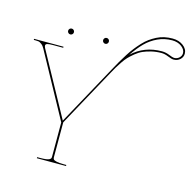

<svg xmlns="http://www.w3.org/2000/svg" viewBox="-137 -1136 1270 1273"><g transform="rotate(15 498.0 -500.0)"><path d="M214.8 -856Q209 -861.8 209 -870.1Q209 -878.4 214.8 -884.3Q220.7 -890.1 229 -890.1Q237.3 -890.1 243.2 -884.3Q249 -878.4 249 -870.1Q249 -861.8 243.2 -856Q237.3 -850.1 229 -850.1Q220.7 -850.1 214.8 -856ZM455.1 -856Q449.2 -861.8 449.2 -870.1Q449.2 -878.4 455.1 -884.3Q460.9 -890.1 469.2 -890.1Q477.5 -890.1 483.2 -884.3Q488.8 -878.4 488.8 -870.1Q488.8 -861.8 483.2 -856Q477.5 -850.1 469.2 -850.1Q460.9 -850.1 455.1 -856ZM641.6 -820.8Q724.6 -899.4 846.2 -899.4Q871.6 -899.4 897.9 -888.7Q924.3 -877.9 933.6 -877.9Q954.6 -877.9 969 -891.4Q983.4 -904.8 983.4 -922.9Q983.4 -948.2 957.3 -967.8Q931.2 -987.3 892.6 -987.3Q839.8 -987.3 793.9 -965.8Q748 -944.3 713.1 -909.4Q678.2 -874.5 641.6 -820.8ZM554.2 -695.8Q573.2 -731 588.4 -757.1Q603.5 -783.2 622.8 -813.5Q642.1 -843.8 659.4 -865.7Q676.8 -887.7 697.5 -910.2Q718.3 -932.6 739.5 -947.8Q760.7 -962.9 784.9 -975.3Q809.1 -987.8 836.2 -993.7Q863.3 -999.5 892.6 -999.5Q935.5 -999.5 965.6 -977.1Q995.6 -954.6 995.6 -922.9Q995.6 -898.9 977.5 -882.6Q959.5 -866.2 933.6 -866.2Q919.4 -866.2 893.6 -877Q867.7 -887.7 846.2 -887.7Q810.1 -887.7 777.3 -879.9Q744.6 -872.1 720.5 -861.3Q696.3 -850.6 672.6 -831.1Q648.9 -811.5 634 -795.9Q619.1 -780.3 601.8 -754.4Q584.5 -728.5 575.9 -713.9Q567.4 -699.2 553.2 -673.3L335 -274.9V-35.2Q335 -26.4 339.1 -21Q343.3 -15.6 360.6 -11.5Q377.9 -7.3 410.2 -7.3H427.7V0H227.5V-7.3H247.6Q272 -7.3 287.8 -9.5Q303.7 -11.7 310.8 -15.9Q317.9 -20 320.1 -24.4Q322.3 -28.8 322.3 -35.2V-271L320.3 -274.9L80.6 -713.4Q71.3 -731 58.8 -740.2Q46.4 -749.5 38.3 -751Q30.3 -752.4 18.6 -752.4H4.9V-759.8H207V-752.4H136.2Q109.9 -752.4 98.1 -749Q86.4 -745.6 86.4 -735.8Q86.4 -729 91.8 -718.3L329.1 -285.2Z"/></g></svg>

Font: ZnikomitNo24
Style: Thin
Weight: 300
Designer: gluk
Foundry: gluk
Version: Version 0.55